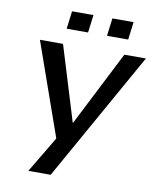

<svg xmlns="http://www.w3.org/2000/svg" viewBox="-93 -730 813 999"><g transform="rotate(10 313.5 -230.5)"><path d="M627 -484H513L312 -89H310L189 -484H67L240 7L126 198H244ZM307 -565 319 -659H206L194 -565ZM519 -565 531 -659H419L407 -565Z"/></g></svg>

Font: Gamestation Extended
Style: Italic
Weight: 400
Width: 7
Designer: Jonas Hecksher
Foundry: Jonas Hecksher, Playtypeª, e-types AS
Version: Version 1.003